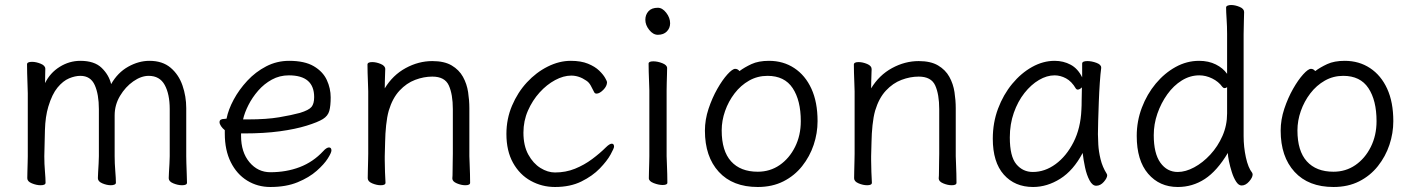

<svg xmlns="http://www.w3.org/2000/svg" viewBox="-20 -729 5642 767"><path d="M658 -293Q658 -353 638 -389.5Q618 -426 574 -426Q544 -426 512.5 -404Q481 -382 459.5 -346Q438 -310 438 -268V-105Q438 -77 440.5 -46.5Q443 -16 443 1Q443 6 437 8.5Q431 11 423 11Q407 11 389 3.5Q371 -4 371 -17Q371 -25 372 -41.5Q373 -58 374 -76Q375 -94 375 -105V-293Q375 -352 358.5 -389Q342 -426 301 -426Q280 -426 256 -416Q232 -406 210 -379.5Q188 -353 173 -303Q161 -263 159.5 -209.5Q158 -156 157 -105Q157 -74 159.5 -45Q162 -16 162 1Q162 11 142 11Q126 11 107.5 3.5Q89 -4 89 -17Q89 -25 89.5 -43.5Q90 -62 90.5 -80Q91 -98 91 -105V-356Q91 -366 90 -389Q89 -412 88.5 -436.5Q88 -461 88 -472Q88 -482 108 -482Q124 -482 142.5 -474.5Q161 -467 161 -454Q161 -444 160.5 -430.5Q160 -417 160 -397Q180 -438 218.5 -462Q257 -486 301 -486Q357 -486 386 -458Q415 -430 424 -393Q450 -439 492 -462.5Q534 -486 577 -486Q629 -486 661.5 -458.5Q694 -431 709 -387.5Q724 -344 724 -297V-105Q724 -99 724.5 -78Q725 -57 726 -34Q727 -11 727 1Q727 11 707 11Q691 11 672.5 3.5Q654 -4 654 -17Q654 -25 655 -41.5Q656 -58 657 -76Q658 -94 658 -105Z M943 -196V-186Q943 -121 976.5 -81Q1010 -41 1060 -41Q1124 -41 1177.5 -61.5Q1231 -82 1271 -125Q1278 -133 1284 -136.5Q1290 -140 1294 -140Q1304 -140 1304 -128Q1304 -119 1289.5 -96Q1275 -73 1245 -46.5Q1215 -20 1169 -1Q1123 18 1060 18Q1009 18 967.5 -7.5Q926 -33 902 -81Q878 -129 878 -195V-209Q869 -216 863 -225Q857 -234 857 -241Q857 -254 876 -254Q877 -254 880.5 -254.5Q884 -255 885 -255Q892 -291 913.5 -331Q935 -371 968 -406.5Q1001 -442 1043.5 -464Q1086 -486 1135 -486Q1197 -486 1233.5 -464.5Q1270 -443 1285.5 -409.5Q1301 -376 1301 -340Q1301 -306 1295.5 -286Q1290 -266 1270 -253.5Q1250 -241 1205 -227Q1160 -213 1097.5 -204.5Q1035 -196 956 -196ZM971 -252Q1045 -252 1095 -260.5Q1145 -269 1178 -278Q1214 -289 1224.5 -302Q1235 -315 1235 -341Q1235 -428 1134 -428Q1097 -428 1066 -411Q1035 -394 1011.5 -367Q988 -340 972.5 -309.5Q957 -279 951 -252Z M1787 -17Q1788 -25 1788 -44Q1788 -63 1788.5 -83.5Q1789 -104 1789 -115V-293Q1789 -352 1773 -387.5Q1757 -423 1707 -423Q1673 -423 1638.5 -410Q1604 -397 1576 -367Q1548 -337 1533 -287Q1526 -262 1522.5 -228.5Q1519 -195 1518.5 -162Q1518 -129 1517 -105V-89Q1517 -65 1518 -42Q1519 -19 1520 1Q1520 11 1501 11Q1485 11 1467 3.5Q1449 -4 1449 -17Q1449 -25 1449.5 -46Q1450 -67 1450.5 -87.5Q1451 -108 1451 -115V-364Q1451 -374 1450 -395Q1449 -416 1448.5 -438Q1448 -460 1448 -471Q1448 -481 1467 -481Q1483 -481 1501 -473.5Q1519 -466 1519 -453Q1519 -453 1518.5 -439Q1518 -425 1517.5 -407Q1517 -389 1517 -376Q1549 -429 1600.5 -457Q1652 -485 1707 -485Q1755 -485 1784.5 -467.5Q1814 -450 1829.5 -422Q1845 -394 1850 -361Q1855 -328 1855 -297V-105Q1855 -99 1856 -78Q1857 -57 1857.5 -34Q1858 -11 1858 1Q1858 11 1839 11Q1823 11 1805 3.5Q1787 -4 1787 -16Z M2433 -143Q2433 -137 2419 -111.5Q2405 -86 2376 -56Q2347 -26 2302.5 -4Q2258 18 2197 18Q2145 18 2100.5 -6.5Q2056 -31 2029.5 -78.5Q2003 -126 2003 -194Q2003 -254 2025.5 -307Q2048 -360 2085 -400Q2122 -440 2168 -463Q2214 -486 2260 -486Q2301 -486 2329 -474.5Q2357 -463 2373.5 -447Q2390 -431 2397.5 -417.5Q2405 -404 2405 -401Q2405 -385 2390 -370Q2375 -355 2363 -355Q2357 -355 2354 -360Q2347 -374 2340 -387Q2333 -400 2322 -407Q2293 -427 2262 -427Q2231 -427 2197.5 -409Q2164 -391 2135.5 -359.5Q2107 -328 2089 -287Q2071 -246 2071 -199Q2071 -147 2090.5 -111.5Q2110 -76 2139 -58Q2168 -40 2197 -40Q2240 -40 2277 -55Q2314 -70 2345.5 -93.5Q2377 -117 2400 -140Q2415 -155 2424 -155Q2433 -155 2433 -143Z M2657 -636Q2657 -617 2644 -603.5Q2631 -590 2608 -590Q2589 -590 2573.5 -609.5Q2558 -629 2558 -650Q2558 -670 2570.5 -684Q2583 -698 2608 -698Q2626 -698 2641.5 -678Q2657 -658 2657 -636ZM2574 -368Q2574 -378 2573 -399Q2572 -420 2571.5 -442Q2571 -464 2571 -475Q2571 -484 2590 -484Q2607 -484 2626 -476.5Q2645 -469 2645 -457Q2645 -449 2644.5 -432.5Q2644 -416 2643.5 -398Q2643 -380 2643 -368V-105Q2643 -99 2644 -78Q2645 -57 2645.5 -34Q2646 -11 2646 1Q2646 10 2627 10Q2611 10 2591.5 2.5Q2572 -5 2572 -17Q2572 -25 2572.5 -43.5Q2573 -62 2573.5 -80Q2574 -98 2574 -105Z M2934 -445Q2954 -460 2982 -473Q3010 -486 3052 -486Q3109 -486 3153 -457Q3197 -428 3221.5 -374.5Q3246 -321 3246 -245Q3246 -197 3230.5 -150.5Q3215 -104 3184.5 -65.5Q3154 -27 3109.5 -4.5Q3065 18 3007 18Q2907 18 2851.5 -42.5Q2796 -103 2796 -207Q2796 -251 2810.5 -294.5Q2825 -338 2845.5 -374Q2866 -410 2886 -432Q2906 -454 2917 -454Q2927 -454 2934 -445ZM3007 -43Q3056 -43 3094.5 -69.5Q3133 -96 3156 -142Q3179 -188 3179 -245Q3179 -328 3146.5 -377Q3114 -426 3046 -426Q3006 -426 2972.5 -407Q2939 -388 2914.5 -356Q2890 -324 2876.5 -285.5Q2863 -247 2863 -208Q2863 -126 2900.5 -84.5Q2938 -43 3007 -43Z M3730 -17Q3731 -25 3731 -44Q3731 -63 3731.5 -83.5Q3732 -104 3732 -115V-293Q3732 -352 3716 -387.5Q3700 -423 3650 -423Q3616 -423 3581.5 -410Q3547 -397 3519 -367Q3491 -337 3476 -287Q3469 -262 3465.5 -228.5Q3462 -195 3461.5 -162Q3461 -129 3460 -105V-89Q3460 -65 3461 -42Q3462 -19 3463 1Q3463 11 3444 11Q3428 11 3410 3.5Q3392 -4 3392 -17Q3392 -25 3392.5 -46Q3393 -67 3393.5 -87.5Q3394 -108 3394 -115V-364Q3394 -374 3393 -395Q3392 -416 3391.5 -438Q3391 -460 3391 -471Q3391 -481 3410 -481Q3426 -481 3444 -473.5Q3462 -466 3462 -453Q3462 -453 3461.5 -439Q3461 -425 3460.5 -407Q3460 -389 3460 -376Q3492 -429 3543.5 -457Q3595 -485 3650 -485Q3698 -485 3727.5 -467.5Q3757 -450 3772.5 -422Q3788 -394 3793 -361Q3798 -328 3798 -297V-105Q3798 -99 3799 -78Q3800 -57 3800.5 -34Q3801 -11 3801 1Q3801 11 3782 11Q3766 11 3748 3.5Q3730 -4 3730 -16Z M4379 -457Q4376 -435 4373.5 -398.5Q4371 -362 4369.5 -321.5Q4368 -281 4367 -246Q4366 -211 4366 -193Q4366 -179 4367.5 -151.5Q4369 -124 4376.5 -93Q4384 -62 4401 -35Q4403 -31 4403 -29Q4403 -18 4389.5 -2.5Q4376 13 4359 13Q4344 13 4332.5 -8.5Q4321 -30 4314.5 -60.5Q4308 -91 4305 -118Q4268 -48 4215.5 -15Q4163 18 4107 18Q4034 18 3990 -31.5Q3946 -81 3946 -175Q3946 -239 3967 -295Q3988 -351 4023.5 -394Q4059 -437 4103 -461.5Q4147 -486 4193 -486Q4228 -486 4257 -470.5Q4286 -455 4303 -420V-475Q4303 -485 4324 -485Q4341 -485 4360 -478Q4379 -471 4379 -459ZM4302 -380Q4293 -371 4285 -371Q4281 -371 4278 -375Q4261 -404 4238.5 -416Q4216 -428 4193 -428Q4162 -428 4130.5 -409.5Q4099 -391 4072.5 -357.5Q4046 -324 4030 -278.5Q4014 -233 4014 -180Q4014 -104 4040 -73Q4066 -42 4106 -42Q4154 -42 4197 -73.5Q4240 -105 4268.5 -161Q4297 -217 4300 -291Q4301 -305 4301 -330Q4301 -355 4302 -380Z M4882 -593Q4882 -624 4880 -653Q4878 -682 4878 -699Q4878 -704 4884 -706.5Q4890 -709 4898 -709Q4914 -709 4932 -701.5Q4950 -694 4950 -681Q4950 -669 4949 -643.5Q4948 -618 4948 -592V-185Q4948 -142 4957 -100.5Q4966 -59 4982 -39Q4984 -35 4984 -32Q4984 -20 4970 -4Q4956 12 4940 12Q4928 12 4918 -3.5Q4908 -19 4901 -41Q4894 -63 4889.5 -84.5Q4885 -106 4885 -118Q4842 -46 4793 -14Q4744 18 4685 18Q4612 18 4566.5 -35Q4521 -88 4521 -186Q4521 -245 4541.5 -299Q4562 -353 4597 -395Q4632 -437 4676.5 -461.5Q4721 -486 4770 -486Q4808 -486 4837 -471.5Q4866 -457 4882 -434ZM4882 -381Q4878 -377 4872 -377Q4867 -377 4863 -382Q4848 -403 4822.5 -415.5Q4797 -428 4771 -428Q4734 -428 4701 -407.5Q4668 -387 4643 -352Q4618 -317 4603.5 -275Q4589 -233 4589 -189Q4589 -116 4615.5 -79Q4642 -42 4685 -42Q4716 -42 4750.5 -60.5Q4785 -79 4815 -111.5Q4845 -144 4863.5 -186Q4882 -228 4882 -276Z M5234 -445Q5254 -460 5282 -473Q5310 -486 5352 -486Q5409 -486 5453 -457Q5497 -428 5521.5 -374.5Q5546 -321 5546 -245Q5546 -197 5530.5 -150.5Q5515 -104 5484.5 -65.5Q5454 -27 5409.5 -4.5Q5365 18 5307 18Q5207 18 5151.5 -42.5Q5096 -103 5096 -207Q5096 -251 5110.5 -294.5Q5125 -338 5145.5 -374Q5166 -410 5186 -432Q5206 -454 5217 -454Q5227 -454 5234 -445ZM5307 -43Q5356 -43 5394.5 -69.5Q5433 -96 5456 -142Q5479 -188 5479 -245Q5479 -328 5446.5 -377Q5414 -426 5346 -426Q5306 -426 5272.5 -407Q5239 -388 5214.5 -356Q5190 -324 5176.5 -285.5Q5163 -247 5163 -208Q5163 -126 5200.5 -84.5Q5238 -43 5307 -43Z"/></svg>

Font: QiushuiShotai
Style: Regular
Weight: 600
Designer: Fontworks Inc.
Foundry: Fontworks Inc.
Version: Version 1.250